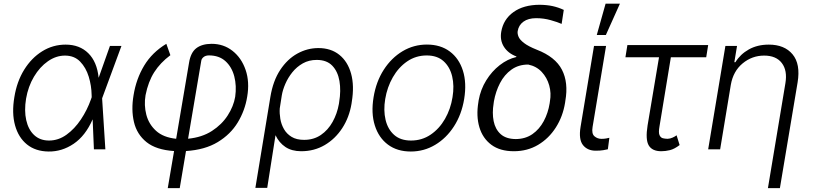

<svg xmlns="http://www.w3.org/2000/svg" viewBox="-20 -788 4298 1013"><path d="M236.2 11.4Q167.6 10.7 122.3 -25.9Q77.1 -62.5 59.3 -127Q41.5 -191.4 55.8 -275.9Q68.9 -357.6 107.4 -419.9Q146 -482.2 202.6 -517.4Q259.2 -552.6 326.3 -552.6Q399.9 -552.6 445.8 -507.3Q491.8 -462 500.4 -378.2H500.7L560 -545.5H620.7L519.5 -271.3L518.8 -268.5L535.9 0H475.5L468.8 -158.4Q430.8 -71.4 368.8 -29.5Q306.8 12.4 236.2 11.4ZM463.8 -275.2 463.4 -287.3Q462.7 -335.6 448.2 -383.3Q433.6 -431.1 402.9 -462.9Q372.2 -494.7 322.8 -494.7Q275.6 -494.7 232.8 -464.8Q190 -435 159.3 -383.5Q128.6 -332 117.5 -267.4Q107.2 -204.2 118.4 -154.1Q129.6 -104 160.3 -75.3Q191.1 -46.5 238.6 -46.5Q288 -46.5 330.8 -77.2Q373.6 -108 406.8 -157.7Q440 -207.4 459.9 -263.8Z M865.1 204.5 898.4 8.9Q804 2.8 753 -38.2Q702.1 -79.2 686.8 -144Q671.5 -208.8 684.7 -285.9Q698.5 -371.8 740.6 -441.8Q782.7 -511.7 857.6 -556.8L878.9 -496.8Q825.6 -457 793.9 -407.3Q762.1 -357.6 747.9 -285.9Q739 -233 752 -182.9Q764.9 -132.8 803.3 -97.8Q841.6 -62.9 909.4 -55.8L977.3 -456.3Q985.8 -510.7 1015.6 -533.6Q1045.5 -556.5 1096.2 -556.8Q1159.8 -556.8 1207 -519.5Q1254.3 -482.2 1275.9 -419Q1297.6 -355.8 1284.1 -277.3Q1272.4 -204.9 1234.4 -142Q1196.4 -79.2 1128.9 -38.4Q1061.4 2.5 961.3 8.9L928.3 204.5ZM972.3 -56.1Q1045.8 -63.2 1098.2 -97.1Q1150.6 -131 1181.5 -179.2Q1212.4 -227.3 1220.9 -277.3Q1229 -335.2 1216.1 -384.9Q1203.1 -434.7 1169.6 -465.2Q1136 -495.7 1082 -495.7Q1064.3 -495.4 1053.8 -486.7Q1043.3 -478 1041.9 -467.3Z M1327.4 203.1 1406.6 -277Q1420.5 -361.5 1458.3 -418.9Q1496.1 -476.2 1548.8 -505.3Q1601.6 -534.4 1659.8 -534.4Q1725.9 -534.4 1770.2 -498.9Q1814.6 -463.4 1832.4 -399.3Q1850.1 -335.2 1835.9 -250L1834.5 -240.1Q1822.4 -168.3 1785.7 -111.9Q1748.9 -55.4 1693.4 -22.7Q1637.8 9.9 1569.2 9.9Q1519.5 9.9 1486 -12.4Q1452.4 -34.8 1433.6 -74.6L1389.9 203.1ZM1456 -215.9Q1454.2 -190 1459 -161Q1463.8 -132.1 1478.2 -106.9Q1492.5 -81.7 1518.5 -65.9Q1544.4 -50.1 1584.5 -50.1Q1634.9 -50.1 1672.8 -75.8Q1710.6 -101.6 1734.7 -144.7Q1758.9 -187.9 1768.1 -240.1L1769.5 -250Q1779.5 -310 1771 -360.4Q1762.4 -410.9 1733.1 -441.4Q1703.8 -471.9 1650.9 -471.9Q1610.1 -471.9 1577.9 -453.8Q1545.8 -435.7 1522.5 -406.8Q1499.3 -377.8 1485.3 -345.2Q1471.2 -312.5 1466.6 -283.7Z M2147.4 11.4Q2075.6 11.4 2026.8 -25Q1978 -61.4 1957.6 -126.1Q1937.1 -190.7 1951 -275.2Q1964.5 -357.6 2004.8 -420.1Q2045.1 -482.6 2104 -517.8Q2163 -552.9 2232.2 -552.9Q2304.3 -552.9 2353.2 -516.3Q2402 -479.8 2422.4 -415.1Q2442.8 -350.5 2429 -265.6Q2415.5 -183.9 2375.2 -121.4Q2334.9 -58.9 2275.9 -23.8Q2217 11.4 2147.4 11.4ZM2148.4 -46.5Q2206.3 -46.5 2252.1 -77.6Q2297.9 -108.7 2327.8 -160.7Q2357.6 -212.7 2367.5 -275.2Q2377.5 -335.2 2365.6 -385.1Q2353.7 -435 2320.3 -465.2Q2286.9 -495.4 2231.5 -495.4Q2174 -495.4 2128.2 -464Q2082.4 -432.5 2052.6 -380.3Q2022.7 -328.1 2012.4 -265.6Q2002.5 -206 2014.2 -156.1Q2025.9 -106.2 2059.5 -76.3Q2093 -46.5 2148.4 -46.5Z M2624.6 -620.7Q2636 -686.4 2689.3 -724.4Q2742.5 -762.4 2826.7 -762.8Q2865.1 -762.4 2895.2 -755.9Q2925.4 -749.3 2954.5 -735.8L2943.2 -661.9Q2922.6 -671.2 2885.7 -681.6Q2848.7 -692.1 2808.9 -692.1Q2767 -692.1 2741.7 -673.7Q2716.3 -655.2 2711.3 -623.6Q2709.2 -610.8 2715.6 -594.8Q2721.9 -578.8 2744.5 -561.3Q2767 -543.7 2812.5 -525.6Q2909.8 -487.9 2944.8 -420.1Q2979.8 -352.3 2962.7 -255.7L2961.3 -245.7Q2949.6 -173.3 2912.6 -115.4Q2875.7 -57.5 2819.1 -23.8Q2762.4 9.9 2691.1 9.9Q2618.3 9.9 2572.4 -24.1Q2526.6 -58.2 2509.2 -116.8Q2491.8 -175.4 2503.9 -248.6L2505.3 -258.5Q2515.6 -316.1 2545.3 -364Q2574.9 -411.9 2616.5 -444.2Q2658 -476.6 2704.2 -487.2L2704.5 -490.1Q2660.5 -506.7 2638.7 -541.2Q2616.8 -575.6 2624.6 -620.7ZM2585.9 -253.2 2584.5 -242.9Q2576 -191.8 2584.5 -149Q2593 -106.2 2621.4 -80.4Q2649.9 -54.7 2701.3 -54.3Q2752.1 -54.7 2789.1 -80.4Q2826 -106.2 2848.9 -149Q2871.8 -191.8 2880 -242.9L2881.4 -253.2Q2889.2 -296.2 2877.7 -337.4Q2866.1 -378.6 2838.1 -408.6Q2810 -438.6 2767 -447.4Q2715.6 -447.4 2678.3 -420.6Q2641 -393.8 2618.1 -349.6Q2595.2 -305.4 2585.9 -253.2Z M3114 -545.5H3177.6L3106.5 -118.3Q3100.5 -82.7 3116.3 -69.1Q3132.1 -55.4 3153.8 -55.4Q3166.5 -55.4 3178.4 -57.5Q3190.3 -59.7 3195 -61.1L3187.1 -0.4Q3178.6 1.8 3162.6 4.4Q3146.7 7.1 3123.2 7.1Q3079.5 7.1 3055.9 -22.5Q3032.3 -52.2 3043 -118.3ZM3128.6 -603.3 3175.1 -768.5H3250.7L3176.5 -603.3Z M3716.3 -550.1 3706 -485.8H3519.5L3459.5 -121.1Q3453.5 -88.4 3459.7 -74.9Q3465.9 -61.4 3477.6 -58.6Q3489.3 -55.8 3499.6 -55.8Q3502.5 -55.8 3503.6 -55.8Q3515.3 -56.1 3528.8 -62.1Q3542.3 -68.2 3549.7 -74.2L3565.7 -22.7Q3538.4 -1.8 3514.7 4.1Q3491.1 9.9 3469.1 9.9Q3421.2 9.9 3402.9 -20.6Q3384.6 -51.1 3396.7 -126.4L3457 -485.8H3279.8L3290.1 -550.1Z M3835.9 -340.9 3779.5 0H3716.3L3807.2 -545.5H3868.6L3854.4 -459.9H3860.1Q3885.7 -501.8 3930.9 -527.2Q3976.2 -552.6 4036.2 -552.6Q4119 -552.6 4161.6 -501.4Q4204.2 -450.3 4188.2 -353.3L4094.8 204.5H4031.6L4123.9 -349.4Q4134.9 -416.2 4104.9 -455.4Q4074.9 -494.7 4011.7 -494.7Q3947.8 -494.7 3898.1 -453.5Q3848.4 -412.3 3835.9 -340.9Z"/></svg>

Font: Inter Light  BETA
Style: Italic
Weight: 300
Italic angle: 9.39999°
Designer: Rasmus Andersson
Foundry: rsms
Version: Version 3.011;git-f93a4a705